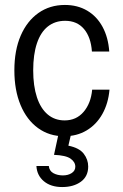

<svg xmlns="http://www.w3.org/2000/svg" viewBox="-20 -540 496 775"><path d="M239 10Q179 10 133.5 -23Q88 -56 63 -116Q38 -176 38 -256Q38 -337 63.5 -396Q89 -455 135 -487.5Q181 -520 242 -520Q293 -520 332 -497Q371 -474 394 -431.5Q417 -389 421 -332H351Q347 -390 319 -423Q291 -456 243 -456Q202 -456 173 -433Q144 -410 129 -365Q114 -320 114 -256Q114 -193 129 -147.5Q144 -102 172.5 -78Q201 -54 241 -54Q288 -54 317.5 -88.5Q347 -123 352 -178H422Q417 -122 393 -79.5Q369 -37 329.5 -13.5Q290 10 239 10ZM231 215Q185 215 157 191.5Q129 168 127 130H177Q179 150 195.5 159Q212 168 234 168Q255 168 269.5 158.5Q284 149 284 133Q284 114 265 100.5Q246 87 198 85L219 -12H270L256 48Q300 57 318 80.5Q336 104 336 132Q336 172 306.5 193.5Q277 215 231 215Z"/></svg>

Font: Instrument Sans SemiCondensed
Style: Regular
Weight: 400
Width: 4
Designer: Rodrigo Fuenzalida
Foundry: fragTYPE
Version: Version 1.000;gftools[0.9.28]